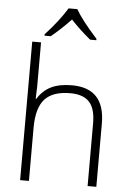

<svg xmlns="http://www.w3.org/2000/svg" viewBox="-62 -1004 715 1049"><g transform="rotate(5 295.0 -479.0)"><path d="M459 0V-344.2Q459 -424.8 425.3 -460.9Q391.6 -497.1 320.8 -497.1Q225.6 -497.1 181.6 -449.2Q137.7 -401.4 137.2 -293V0H88.9V-759.8H137.2V-518.1L134.8 -450.2H138.2Q168 -498 213.4 -519.5Q258.8 -541 326.2 -541Q506.8 -541 506.8 -347.2V0ZM437 -797.9H402.8Q343.3 -847.2 294.9 -898.9Q242.2 -843.3 187 -797.9H152.8V-805.7Q226.6 -885.3 271 -958H318.8Q352.1 -899.4 437 -805.7Z"/></g></svg>

Font: OpenSans-Light
Style: Regular
Weight: 300
Foundry: Ascender Corporation
Version: Version 1.10